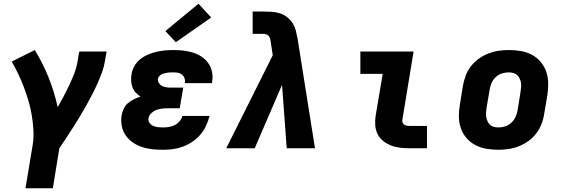

<svg xmlns="http://www.w3.org/2000/svg" viewBox="-20 -797 3040 1032"><path d="M117 215 156 -20Q162 -60 159.5 -100Q157 -140 150.5 -179Q144 -218 133 -255Q122 -292 108.5 -328Q95 -364 78.5 -398.5Q62 -433 43 -466L167 -528Q210 -458 241 -381Q272 -304 290 -221Q307 -250 323 -280.5Q339 -311 353.5 -342Q368 -373 380 -404.5Q392 -436 397 -468L406 -520H553L544 -468Q539 -437 527.5 -406Q516 -375 502.5 -345Q489 -315 473.5 -285.5Q458 -256 442 -227Q426 -198 408.5 -169.5Q391 -141 373 -112.5Q355 -84 336.5 -56Q318 -28 299 0L264 215Z M856 8Q827 8 798 5Q769 2 742.5 -7Q716 -16 693.5 -31.5Q671 -47 655.5 -69.5Q640 -92 634.5 -120Q629 -148 634 -178Q637 -195 645 -212.5Q653 -230 667.5 -242.5Q682 -255 699.5 -263.5Q717 -272 735 -278Q721 -287 709.5 -299.5Q698 -312 692 -328Q686 -344 685 -362Q684 -380 687 -398Q690 -420 702.5 -442Q715 -464 734 -479Q753 -494 775.5 -503.5Q798 -513 821 -518.5Q844 -524 867 -526Q890 -528 913 -528Q940 -528 966.5 -525Q993 -522 1018 -514Q1043 -506 1064 -492Q1085 -478 1099.5 -457.5Q1114 -437 1119.5 -411Q1125 -385 1120 -358Q1120 -356 1119.5 -354Q1119 -352 1119 -350H973Q973 -351 973 -351.5Q973 -352 974 -353Q976 -365 972 -376.5Q968 -388 959 -395.5Q950 -403 938 -405.5Q926 -408 913 -408Q905 -408 897 -408Q889 -408 881.5 -406.5Q874 -405 866 -403.5Q858 -402 850.5 -398.5Q843 -395 837 -388.5Q831 -382 829 -375Q827 -362 833.5 -351.5Q840 -341 850 -335.5Q860 -330 872.5 -328Q885 -326 898 -326H965L946 -215H879Q864 -215 849 -213Q834 -211 819.5 -205.5Q805 -200 792.5 -188Q780 -176 778 -161Q776 -148 783.5 -137Q791 -126 803 -120.5Q815 -115 828.5 -113.5Q842 -112 856 -112Q872 -112 888 -114.5Q904 -117 919 -124.5Q934 -132 945.5 -145.5Q957 -159 960 -174H1106Q1100 -148 1088 -122Q1076 -96 1057.5 -74Q1039 -52 1014.5 -35.5Q990 -19 963.5 -9Q937 1 910 4.5Q883 8 856 8ZM925 -570 869 -630 1047 -777 1115 -703Z M1196 0 1446 -500 1436 -567Q1434 -577 1432.5 -586Q1431 -595 1425.5 -602.5Q1420 -610 1411 -612.5Q1402 -615 1393 -615H1338V-735H1393Q1416 -735 1440 -733.5Q1464 -732 1485.5 -725Q1507 -718 1524.5 -704Q1542 -690 1553.5 -671.5Q1565 -653 1570.5 -630.5Q1576 -608 1580 -586L1673 0H1521L1496 -341L1349 0Z M2182 0Q2156 0 2130.5 -3Q2105 -6 2082 -15Q2059 -24 2040 -39Q2021 -54 2010 -75.5Q1999 -97 1997 -122.5Q1995 -148 1999 -174L2037 -400H1917V-520H2203L2143 -155Q2141 -147 2143.5 -139.5Q2146 -132 2152 -127.5Q2158 -123 2166 -121.5Q2174 -120 2182 -120H2275V0Z M2658 8Q2625 8 2593.5 2.5Q2562 -3 2534.5 -17.5Q2507 -32 2487 -55.5Q2467 -79 2457 -108Q2447 -137 2446.5 -169.5Q2446 -202 2452 -235L2468 -335Q2473 -363 2483 -390Q2493 -417 2511 -440.5Q2529 -464 2553.5 -481.5Q2578 -499 2605 -509.5Q2632 -520 2660 -524Q2688 -528 2716 -528Q2748 -528 2780 -522.5Q2812 -517 2839 -502.5Q2866 -488 2886 -464.5Q2906 -441 2916 -412Q2926 -383 2926.5 -350.5Q2927 -318 2922 -285L2905 -185Q2901 -157 2890.5 -130Q2880 -103 2862 -79.5Q2844 -56 2819.5 -38.5Q2795 -21 2768 -10.5Q2741 0 2713 4Q2685 8 2658 8ZM2660 -112Q2678 -112 2696 -118Q2714 -124 2728.5 -137.5Q2743 -151 2751 -168.5Q2759 -186 2762 -204L2778 -304Q2780 -317 2781 -329.5Q2782 -342 2780 -353.5Q2778 -365 2772.5 -376Q2767 -387 2758.5 -394.5Q2750 -402 2738 -405Q2726 -408 2714 -408Q2696 -408 2677.5 -402Q2659 -396 2644.5 -382.5Q2630 -369 2622.5 -351.5Q2615 -334 2612 -316L2595 -216Q2593 -203 2592.5 -190.5Q2592 -178 2594 -166.5Q2596 -155 2601 -144Q2606 -133 2614.5 -125.5Q2623 -118 2635 -115Q2647 -112 2660 -112Z"/></svg>

Font: Iosevka SS04 Hv Ex Obl
Style: Regular
Weight: 900
Width: 7
Italic angle: -9°
Monospace: yes
Designer: Belleve Invis
Foundry: Belleve Invis
Version: Version 19.0.0; ttfautohint (v1.8.4)